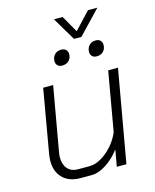

<svg xmlns="http://www.w3.org/2000/svg" viewBox="-123 -913 810 1004"><g transform="rotate(-15 281.5 -411.0)"><path d="M57 -118Q57 -136 60 -154L120 -499H174L113 -153Q110 -138 110 -124Q110 -85 130 -62.5Q150 -40 186 -40H248Q294 -40 343 -81Q392 -122 416 -179L472 -499H525L437 0H385L401 -90Q368 -46 326 -19Q284 8 249 8H186Q126 8 91.5 -26Q57 -60 57 -118ZM267 -830H314L366 -739L451 -830H502L382 -704H342ZM213 -617Q213 -639 226.5 -653Q240 -667 262 -667Q278 -667 287.5 -658Q297 -649 297 -634Q297 -612 283 -598.5Q269 -585 247 -585Q231 -585 222 -594Q213 -603 213 -617ZM400 -617Q400 -639 413.5 -653Q427 -667 449 -667Q465 -667 474 -658Q483 -649 483 -634Q483 -612 469.5 -598.5Q456 -585 434 -585Q418 -585 409 -594Q400 -603 400 -617Z"/></g></svg>

Font: Bai Jamjuree Light
Style: Italic
Weight: 300
Italic angle: -10°
Version: Version 1.000; ttfautohint (v1.6)